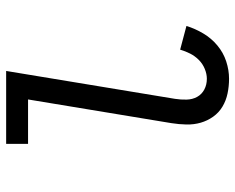

<svg xmlns="http://www.w3.org/2000/svg" viewBox="-92 -684 783 640"><g transform="rotate(-90 300.0 -363.5)"><path d="M358 8Q333 8 309 3Q285 -2 265 -14Q245 -26 231.5 -45Q218 -64 211.5 -86.5Q205 -109 205.5 -134Q206 -159 210 -184L289 -662H141V-735H384L291 -172Q288 -153 288.5 -133.5Q289 -114 297.5 -98.5Q306 -83 322 -74.5Q338 -66 358 -66Q374 -66 391 -73Q408 -80 421 -93Q434 -106 442 -122Q450 -138 455 -155L534 -134Q525 -105 509 -78Q493 -51 469 -31Q445 -11 416 -1.5Q387 8 358 8Z"/></g></svg>

Font: Iosevka Curly Slab Extended
Style: Italic
Weight: 400
Width: 7
Italic angle: -9°
Monospace: yes
Designer: Belleve Invis
Foundry: Belleve Invis
Version: Version 11.1.0; ttfautohint (v1.8.3)